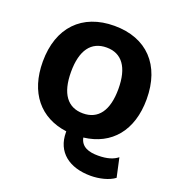

<svg xmlns="http://www.w3.org/2000/svg" viewBox="-153 -795 1042 1124"><g transform="rotate(20 368.5 -233.5)"><path d="M536 203C589 203 649 189 684 162L658 43C632 64 594 77 537 77C479 77 431 62 420 7C590 -13 692 -135 692 -330C692 -543 570 -670 369 -670C168 -670 45 -543 45 -330C45 -137 146 -15 314 7V13C314 136 403 203 536 203ZM369 -535C464 -535 516 -465 516 -330C516 -195 464 -125 369 -125C273 -125 221 -195 221 -330C221 -465 273 -535 369 -535Z"/></g></svg>

Font: Work Sans
Style: Bold
Weight: 700
Designer: Wei Huang
Foundry: Wei Huang
Version: Version 2.012